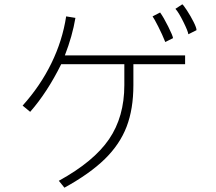

<svg xmlns="http://www.w3.org/2000/svg" viewBox="-20 -794 1002 891"><path d="M892 -654 854 -635Q853 -648 831 -692.5Q809 -737 794 -753L826 -774Q831 -771 848 -745Q865 -719 878.5 -692Q892 -665 892 -654ZM783 -617 747 -599Q733 -634 714.5 -670.5Q696 -707 688 -718L723 -736Q739 -714 760.5 -671Q782 -628 783 -617ZM599 -399Q599 -288 567.5 -206Q536 -124 466.5 -56Q397 12 279 77L253 45Q415 -44 486 -148Q557 -252 557 -399V-496H264Q199 -365 120 -275L85 -304Q167 -395 218.5 -500.5Q270 -606 287 -718L330 -711Q316 -627 281 -537H839V-496H599Z"/></svg>

Font: Gmarket Sans TTF Light
Style: Regular
Weight: 300
Designer: Creative Director : Sungho Lee; Art Director : Kiwoong Choi; Project Manager : Sori Yang, Jongwook Yoon; Font Designer :
Foundry: Sandoll Inc.
Version: Version 1.000;hotconv 1.0.109;makeotfexe 2.5.65596